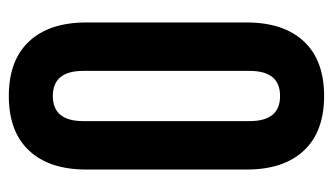

<svg xmlns="http://www.w3.org/2000/svg" viewBox="-180 -568 756 436"><g transform="rotate(-90 198.0 -350.0)"><path d="M141 -161Q141 -92 198 -92Q255 -92 255 -161V-539Q255 -608 198 -608Q141 -608 141 -539ZM31 -532Q31 -616 74 -662Q117 -708 198 -708Q279 -708 322 -662Q365 -616 365 -532V-168Q365 -84 322 -38Q279 8 198 8Q117 8 74 -38Q31 -84 31 -168Z"/></g></svg>

Font: Adderley Bold
Style: Regular
Weight: 700
Designer: gorohovskiy
Version: Version 1.003 November 13, 2017